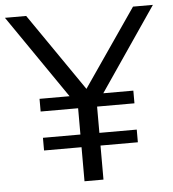

<svg xmlns="http://www.w3.org/2000/svg" viewBox="-57 -788 753 837"><g transform="rotate(-5 320.0 -370.0)"><path d="M643 -740 394 -375H525.5V-319.5H362V-204.5H525.5V-149H362V0H279V-149H115V-204.5H279V-319.5H115V-375H246.5L-4.5 -740H88.5L322.5 -400.5L556 -740Z"/></g></svg>

Font: Encode Sans Semi Expanded
Style: Regular
Weight: 400
Width: 6
Designer: Multiple Designers
Foundry: Impallari Type
Version: Version 2.000